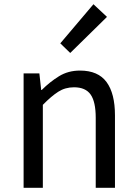

<svg xmlns="http://www.w3.org/2000/svg" viewBox="-20 -892 650 912"><path d="M92.1 0V-543.4H167L175.7 -464.5H178.1Q216.8 -503.1 260.3 -529.9Q303.9 -556.8 360.1 -556.8Q445.8 -556.8 486 -502.4Q526.1 -448 526.1 -344.1V0H434.7V-332.4Q434.7 -408.5 410.5 -442.9Q386.3 -477.4 331.5 -477.4Q289.9 -477.4 257 -456.4Q224.2 -435.5 183.5 -394V0ZM313.6 -640.4 266.4 -686.1 423.9 -871.9 488.2 -811.8Z"/></svg>

Font: Noto Sans KR Thin
Style: Regular
Weight: 100
Designer: Ryoko NISHIZUKA 西塚涼子 (kana, bopomofo & ideographs); Paul D. Hunt (Latin, Greek & Cyrillic); Sandoll Communications 산돌커뮤니
Foundry: Adobe
Version: Version 2.004-H2;hotconv 1.0.118;makeotfexe 2.5.65603